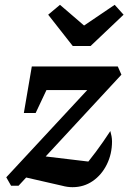

<svg xmlns="http://www.w3.org/2000/svg" viewBox="-20 -771 533 797"><path d="M26 0 6 -35 433 -495H469L484 -461L57 0ZM238 0 63 -40 141 -125 375 -97 320 -68Q349 -102 378.5 -141.5Q408 -181 438 -227Q441 -216 443 -205.5Q445 -195 445 -184Q445 -132 423.5 -88.5Q402 -45 365 -19.5Q328 6 281 6Q260 6 238 0ZM79 -302 112 -495H219L128 -302ZM148 -397 112 -495H469L369 -397ZM282 -580 180 -710 229 -751 329 -665 456 -751 493 -710 356 -580Z"/></svg>

Font: Piazzolla Thin
Style: Bold Italic
Weight: 700
Italic angle: -11.3°
Version: Version 2.005